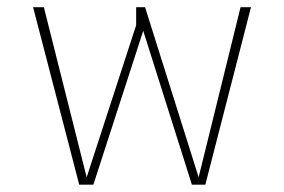

<svg xmlns="http://www.w3.org/2000/svg" viewBox="-20 -504 776 524"><path d="M234.8 0 370.9 -420 503.7 0H540.4L665 -484.4H636.5L522.1 -20.2L375.9 -484.4H351.6V-435.2L216.5 -20.2L99.7 -484.4H70.3L196.2 0Z"/></svg>

Font: Arad-FD-VF Thin
Style: Regular
Weight: 100
Designer: Mohammad Darvishi
Version: Version 1.010;September 21, 2024;FontCreator 15.0.0.2992 64-